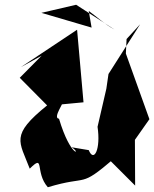

<svg xmlns="http://www.w3.org/2000/svg" viewBox="-20 -719 648 807"><path d="M281 -100C326 -72 278 -53 228 -220C198 -222 258 -300 236 -280L331 -289L304 -594L68 -437L155 -485L63 -392L178 -276C22 -150 61 -126 105 -10C170 -75 125 4 181 68C357 15 310 75 460 -53L399 -88L548 61L547 -141L537 -117L608 -218L509 -494L512 -555L569 -617L436 -408L427 -346L390 -186C404 -92 375 -34 353 -88ZM461 -595 300 -699 154 -665 365 -603 353 -673C389 -647 420 -617 461 -595Z"/></svg>

Font: Asimov Silicon
Style: Regular
Weight: 400
Designer: Google
Version: Version 2.000980; 2014